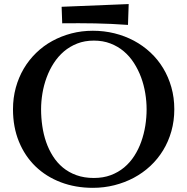

<svg xmlns="http://www.w3.org/2000/svg" viewBox="-20 -882 907 931"><path d="M825.2 -352.1Q825.2 -295.9 811 -245.8Q796.9 -195.8 771 -153.3Q745.1 -110.8 709 -77.1Q672.9 -43.5 628.9 -20Q585 3.4 534.7 16.1Q484.4 28.8 430.2 28.8Q345.7 28.8 274.7 1.7Q203.6 -25.4 152.1 -75.2Q100.6 -125 71.8 -195.3Q43 -265.6 43 -352.1Q43 -407.2 56.6 -457Q70.3 -506.8 95.2 -549.1Q120.1 -591.3 155.3 -625.5Q190.4 -659.7 233.6 -683.3Q276.9 -707 326.4 -720Q376 -732.9 430.2 -732.9Q484.4 -732.9 534.9 -720.5Q585.4 -708 629.4 -684.6Q673.3 -661.1 709.5 -627.4Q745.6 -593.8 771.2 -551.3Q796.9 -508.8 811 -458.7Q825.2 -408.7 825.2 -352.1ZM690.9 -352.1Q690.9 -390.6 684.3 -430.4Q677.7 -470.2 664.1 -507.1Q650.4 -543.9 629.6 -576.4Q608.9 -608.9 580.3 -633.1Q551.8 -657.2 515.6 -671.1Q479.5 -685.1 435.1 -685.1Q390.6 -685.1 354.5 -670.9Q318.4 -656.7 290 -632.6Q261.7 -608.4 240.7 -575.9Q219.7 -543.5 206.1 -506.3Q192.4 -469.2 185.8 -429.7Q179.2 -390.1 179.2 -352.1Q179.2 -311.5 185.1 -271Q190.9 -230.5 203.6 -193.6Q216.3 -156.7 236.6 -124.8Q256.8 -92.8 285.2 -69.3Q313.5 -45.9 350.8 -32.5Q388.2 -19 435.1 -19Q480.5 -19 517.1 -32.7Q553.7 -46.4 582.3 -70.3Q610.8 -94.2 631.3 -126.2Q651.9 -158.2 665 -195.3Q678.2 -232.4 684.6 -272.5Q690.9 -312.5 690.9 -352.1ZM604 -862.3 600.6 -761.2Q520.5 -767.1 441.2 -768.6Q361.8 -770 281.7 -769L278.8 -849.1Z"/></svg>

Font: Original Surfer
Style: Regular
Weight: 400
Designer: Astigmatic (AOETI)
Foundry: Astigmatic (AOETI)
Version: Version 1.001